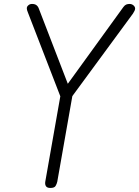

<svg xmlns="http://www.w3.org/2000/svg" viewBox="-20 -951 706 974"><path d="M235.5 2.5Q219.5 2.5 213.5 -6Q207.5 -14.5 209.5 -28.5L286 -462.5L122 -886.5Q118.5 -896 117.2 -899.8Q116 -903.5 116 -909Q116 -917.5 123.8 -924.2Q131.5 -931 142.5 -931Q157 -931 165.2 -924.5Q173.5 -918 177.5 -906L324 -526L606 -915.5Q613 -925 620.5 -928Q628 -931 638 -931Q645 -931 651.2 -927.8Q657.5 -924.5 661.5 -919.2Q665.5 -914 665.5 -907.5Q665.5 -898.5 654.5 -882L347 -463.5L270.5 -29Q268 -18 262 -7.8Q256 2.5 235.5 2.5Z"/></svg>

Font: Edu VIC WA NT Hand Pre
Style: Regular
Weight: 400
Designer: Tina and Corey Anderson, Eben Sorkin, Mirko Velimirovic
Foundry: Google for Education
Version: Version 1.000